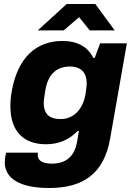

<svg xmlns="http://www.w3.org/2000/svg" viewBox="-20 -744 672 961"><path d="M169 -592H299L376 -658L429 -592H554L457 -724H314ZM226 197C394 197 500 127 531 -49L615 -527H481L454 -454H447C420 -510 366 -539 294 -539C163 -539 70 -459 39 -289C34 -261 32 -236 32 -213C32 -84 100 -22 211 -22C273 -22 326 -44 368 -88H375C372 -73 369 -54 366 -35C354 32 317 75 240 75C194 75 169 61 169 32C169 28 169 24 170 20H11C5 42 4 60 4 69C4 149 79 197 226 197ZM283 -148C223 -148 199 -178 199 -228C199 -240 200 -253 207 -292C219 -367 259 -411 330 -411C388 -411 414 -378 414 -326C414 -314 412 -301 408 -273C396 -201 352 -148 283 -148Z"/></svg>

Font: Archivo ExtraBold
Style: Italic
Weight: 800
Italic angle: -10°
Designer: Hector Gatti
Foundry: Omnibus-Type
Version: Version 2.001